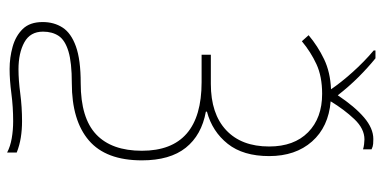

<svg xmlns="http://www.w3.org/2000/svg" viewBox="-288 -601 1076 540"><g transform="rotate(90 250.0 -331.0)"><path d="M409 187Q392 178 369 174Q346 170 321 170Q281 170 243 175Q205 180 174 180Q142 180 111.5 171.5Q81 163 61.5 143Q42 123 42 87Q42 55 57.5 31Q73 7 110.5 -6.5Q148 -20 214 -20Q312 -20 358 -63.5Q404 -107 404 -192Q404 -360 211 -360H134V-386H216Q300 -386 346 -429Q392 -472 392 -550Q392 -620 352 -659.5Q312 -699 244 -699Q195 -699 160.5 -683Q126 -667 96 -642L79 -661Q110 -687 146.5 -704.5Q183 -722 231 -724Q213 -751 183.5 -784Q154 -817 122 -844V-849H144Q170 -828 196.5 -801.5Q223 -775 248 -743Q280 -791 310.5 -817Q341 -843 371 -843Q377 -843 384.5 -842.5Q392 -842 400 -838V-814Q394 -816 385.5 -817Q377 -818 372 -818Q342 -818 315 -789.5Q288 -761 265 -723Q337 -717 378 -670.5Q419 -624 419 -550Q419 -477 384.5 -433.5Q350 -390 294 -375V-372Q360 -360 395.5 -315.5Q431 -271 431 -192Q431 -91 375 -43Q319 5 214 5Q156 5 124.5 14.5Q93 24 81 42Q69 60 69 86Q69 122 99 138.5Q129 155 175 155Q205 155 243 150Q281 145 321 145Q345 145 367 148.5Q389 152 409 160Z"/></g></svg>

Font: Noto Sans Mono ExtraCondensed Thin
Style: Regular
Weight: 100
Width: 2
Designer: Monotype Design Team
Foundry: Monotype Imaging Inc.
Version: Version 2.014; ttfautohint (v1.8.4.7-5d5b)